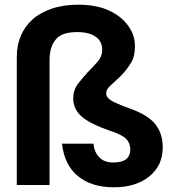

<svg xmlns="http://www.w3.org/2000/svg" viewBox="-20 -791 767 821"><path d="M51.8 -548.8Q51.8 -596.2 68.8 -637.2Q85.4 -677.2 118.2 -707Q150.9 -736.8 201.2 -753.9Q251.5 -771 315.9 -771Q371.1 -771 418.9 -756.8Q463.4 -741.7 494.1 -716.8Q523.4 -692.9 541 -660.2Q557.1 -629.9 557.1 -594.2Q557.1 -547.9 538.1 -519Q519 -488.8 496.1 -465.8Q457 -428.7 453.1 -425.8Q434.1 -409.7 434.1 -392.1Q434.1 -383.3 438 -377Q441.4 -371.1 453.1 -362.8Q464.8 -354.5 481.9 -348.1Q512.7 -334.5 532.2 -328.1Q610.8 -300.8 643.1 -261.2Q675.8 -221.2 675.8 -161.1Q675.8 -124.5 662.1 -91.8Q647.9 -61.5 620.1 -38.1Q591.8 -14.6 555.2 -2.9Q517.6 9.8 466.8 9.8Q371.1 9.8 313 -38.1Q255.4 -85.4 245.1 -176.8H379.9Q382.8 -140.1 404.8 -118.2Q425.3 -96.2 464.8 -96.2Q537.1 -96.2 537.1 -151.9Q537.1 -178.2 520 -196.8Q501 -215.8 450.2 -231.9Q367.2 -260.7 331.1 -291Q293 -323.2 293 -370.1Q293 -404.8 313 -432.1Q335 -460.4 355 -481.9Q378.4 -505.4 397.9 -527.8Q417 -549.8 417 -577.1Q417 -614.7 389.2 -633.8Q360.4 -653.8 311 -653.8Q244.1 -653.8 219.2 -623Q191.9 -591.3 191.9 -535.2V0H51.8Z"/></svg>

Font: PoppinsZ SemiBold
Style: Regular
Weight: 600
Designer: Ninad Kale (Devanagari), Jonny Pinhorn (Latin)
Foundry: Indian Type Foundry
Version: Version 3.002;FEAKit 1.0